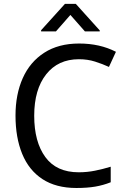

<svg xmlns="http://www.w3.org/2000/svg" viewBox="-20 -937 649 967"><path d="M377.4 -638.7Q272.5 -638.7 212.4 -562.5Q152.3 -486.3 152.3 -354Q152.3 -222.7 208.3 -146Q264.2 -69.3 376.5 -69.3Q418.9 -69.3 458.7 -77.4Q498.5 -85.4 537.1 -97.2L537.6 -97.7V-96.7V-19.5V-19Q499.5 -3.9 459.5 2.9Q419.4 9.8 364.7 9.8Q262.2 9.8 193.8 -34.9Q125.5 -79.6 91.8 -161.9Q58.1 -244.1 58.1 -355Q58.1 -461.9 94.7 -543.7Q131.3 -625.5 203.1 -671.6Q274.9 -717.8 378.4 -717.8Q482.9 -717.8 563.5 -676.3L564 -675.8L563.5 -675.3L528.8 -600.1V-599.6L528.3 -600.1Q496.6 -614.7 459 -626.7Q421.4 -638.7 377.4 -638.7ZM482.4 -783.7V-778.8H407.7L334.5 -861.8L261.7 -778.8H187V-784.7L307.1 -917.5H361.8Z"/></svg>

Font: MAUL
Style: Regular
Weight: 400
Designer: MAUL
Version: Version 1.0; 2020; ttfautohint (v1.8.3)